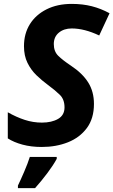

<svg xmlns="http://www.w3.org/2000/svg" viewBox="-20 -744 582 985"><path d="M194 10Q140 10 95.5 -2Q51 -14 20 -34V-168Q64 -143 107 -129Q150 -115 195 -115Q245 -115 278 -134Q311 -153 311 -193Q311 -234 287 -257.5Q263 -281 225 -309Q195 -331 167 -358Q139 -385 121 -421.5Q103 -458 103 -507Q103 -571 133 -619.5Q163 -668 218.5 -696Q274 -724 348 -724Q404 -724 451 -712Q498 -700 542 -676L489 -562Q413 -598 348 -598Q308 -598 282 -576.5Q256 -555 256 -518Q256 -480 279 -457.5Q302 -435 344 -407Q403 -368 432.5 -321Q462 -274 462 -211Q462 -136 425.5 -87Q389 -38 328.5 -14Q268 10 194 10ZM72 221V208Q86 179 104.5 136Q123 93 133 61H271V71Q253 104 223 144Q193 184 160 221Z"/></svg>

Font: Noto IKEA Latin
Style: Bold Italic
Weight: 700
Italic angle: -12°
Designer: Monotype Design Team
Foundry: Monotype Imaging Inc.
Version: Version 1.0